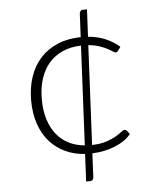

<svg xmlns="http://www.w3.org/2000/svg" viewBox="-53 -670 686 841"><g transform="rotate(-5 290.0 -249.0)"><path d="M321 -468.5Q275 -467 239.2 -451Q203.5 -435 179.2 -406.8Q155 -378.5 142.2 -338.5Q129.5 -298.5 129.5 -249Q129.5 -200 141.5 -161.2Q153.5 -122.5 175.5 -94.8Q197.5 -67 229 -51Q260.5 -35 299.5 -31.5ZM500.5 -64Q489 -49.5 471.8 -37.2Q454.5 -25 432.5 -15.8Q410.5 -6.5 384.5 -0.8Q358.5 5 329.5 6L324.5 111Q324 117.5 320.2 122Q316.5 126.5 309.5 126.5H291.5L297.5 6Q249.5 3 210 -15.8Q170.5 -34.5 142 -67Q113.5 -99.5 98 -145.5Q82.5 -191.5 82.5 -249Q82.5 -305 98.5 -352Q114.5 -399 145.2 -432.8Q176 -466.5 220.8 -485.5Q265.5 -504.5 323 -505.5L328 -608Q328.5 -614.5 332.2 -619.2Q336 -624 343 -624H361L355 -504.5Q398.5 -500.5 432.5 -485.8Q466.5 -471 492.5 -448L480.5 -431.5Q478 -429 475.8 -427.2Q473.5 -425.5 469.5 -425.5Q465 -425.5 456.8 -431.2Q448.5 -437 434.8 -444.2Q421 -451.5 401 -458.2Q381 -465 353 -467.5L331.5 -30.5Q369 -31.5 394.5 -40Q420 -48.5 436.8 -58.2Q453.5 -68 463.2 -76Q473 -84 478.5 -84Q484 -84 488.5 -79.5Z"/></g></svg>

Font: Lato 2
Style: Regular
Weight: 300
Designer: Lukasz Dziedzic with Adam Twardoch and Botio Nikoltchev
Foundry: tyPoland Lukasz Dziedzic
Version: Version 2.015; 2015-08-06; http://www.latofonts.com/